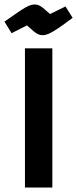

<svg xmlns="http://www.w3.org/2000/svg" viewBox="-31 -842 346 862"><path d="M81 -625H204V0H81ZM161 -684Q151 -684 142 -687.5Q133 -691 121.5 -700.5Q110 -710 90 -728L21 -693L-11 -745Q34 -777 59 -793.5Q84 -810 98.5 -816Q113 -822 123 -822Q133 -822 141.5 -819Q150 -816 162 -806.5Q174 -797 194 -779L263 -813L295 -762Q254 -731 228.5 -714Q203 -697 188 -690.5Q173 -684 161 -684Z"/></svg>

Font: Changa Medium
Style: Regular
Weight: 500
Designer: Eduardo Rodriguez Tunni
Foundry: Eduardo Rodriguez Tunni
Version: Version 3.003